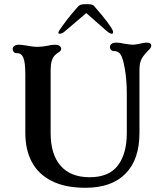

<svg xmlns="http://www.w3.org/2000/svg" viewBox="-20 -880 777 910"><path d="M100 -250V-528Q100 -586 90 -608Q80 -629 60 -628H58Q50 -628 45 -634Q40 -640 40 -648Q40 -656 47.5 -662Q55 -668 70 -668Q82 -668 106 -664Q117 -662 130.5 -660Q144 -658 159 -658Q178 -658 205 -663Q222 -668 240 -668Q254 -668 262 -662.5Q270 -657 270 -648Q270 -643 266.5 -639Q263 -635 258 -632Q248 -626 240 -618Q220 -598 220 -548V-250Q220 -148 267.5 -94Q315 -40 405 -40Q496 -40 538.5 -95.5Q581 -151 581 -250V-438Q581 -502 571 -558Q562 -607 551 -622.5Q540 -638 521 -638Q512 -638 506.5 -643.5Q501 -649 501 -658Q501 -666 508.5 -672Q516 -678 531 -678Q548 -678 568 -673Q601 -668 610 -668Q619 -668 644 -673Q661 -678 676 -678Q697 -678 697 -663Q697 -653 679 -637L671 -628Q655 -611 648 -593.5Q641 -576 641 -548V-250Q641 -124 575 -57Q509 10 385 10Q289 10 225.5 -22Q162 -54 131 -112Q100 -170 100 -250ZM262 -737Q275 -757 296.5 -785Q318 -813 349 -848Q359 -860 379 -860H399Q421 -860 427 -850Q465 -807 487.5 -777Q510 -747 515 -734Q517 -727 515.5 -723.5Q514 -720 509 -720Q500 -720 480 -738L389 -818L295 -738Q284 -728 277 -724Q270 -720 262 -720Q251 -720 262 -737Z"/></svg>

Font: Raigarh
Style: Regular
Weight: 400
Designer: jaikishan Patel
Foundry: MagicType
Version: Version 1.000;FEAKit 1.0